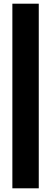

<svg xmlns="http://www.w3.org/2000/svg" viewBox="-20 -820 277 1040"><path d="M47 -800H190V200H47Z"/></svg>

Font: Overused Grotesk
Style: Bold
Weight: 700
Version: Version 0.003